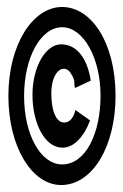

<svg xmlns="http://www.w3.org/2000/svg" viewBox="-20 -548 353 550"><path d="M155 -18C247 -18 311 -132 311 -273C311 -427 241 -528 158 -528C73 -528 4 -419 4 -273C4 -128 71 -18 155 -18ZM158 -77C97 -77 49 -161 49 -273C49 -384 97 -470 158 -470C219 -470 268 -382 268 -274C268 -165 225 -77 158 -77ZM159 -125C192 -125 221 -157 238 -203L196 -233C191 -211 180 -197 164 -197C139 -197 127 -235 127 -280C127 -327 146 -351 162 -351C171 -351 179 -346 184 -336C198 -314 190 -311 195 -296L240 -317C231 -376 203 -421 155 -421C111 -421 73 -357 73 -276C73 -197 107 -125 159 -125Z"/></svg>

Font: Inconsolata ExtraCondensed
Style: Bold
Weight: 700
Width: 2
Monospace: yes
Designer: Raph Levien, Cyreal, Brenton Simpson
Foundry: Raph Levien, Cyreal, Google
Version: Version 3.100